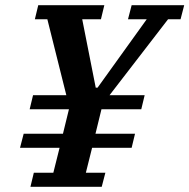

<svg xmlns="http://www.w3.org/2000/svg" viewBox="-20 -718 728 738"><path d="M110 -54H185L209 -150H57L71 -204H222L245 -298H94L107 -352H235L162 -644H114L127 -698H381L368 -644H296L348 -381H355L544 -644H472L486 -698H688L674 -644H626L401 -352H536L523 -298H370L347 -204H499L486 -150H334L310 -54H385L371 0H97Z"/></svg>

Font: IBM Plex Serif SmBld
Style: Italic
Weight: 600
Italic angle: -14°
Designer: Mike Abbink, Paul van der Laan, Pieter van Rosmalen
Foundry: Bold Monday
Version: Version 3.001